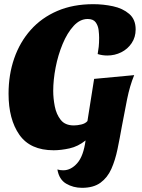

<svg xmlns="http://www.w3.org/2000/svg" viewBox="-20 -700 680 920"><path d="M237 20Q125 20 73 -54Q21 -128 21 -251Q21 -342 48 -420Q75 -498 127 -556.5Q179 -615 254.5 -647.5Q330 -680 427 -680Q475 -680 521.5 -670Q568 -660 599 -633.5Q630 -607 630 -559Q630 -522 611 -493.5Q592 -465 561 -449.5Q530 -434 494 -434Q470 -434 448 -441Q451 -457 453 -475.5Q455 -494 455 -519Q455 -535 452.5 -556Q450 -577 438.5 -593Q427 -609 400 -609Q363 -609 332.5 -575.5Q302 -542 280 -489Q258 -436 246.5 -376.5Q235 -317 235 -264Q235 -229 242.5 -190.5Q250 -152 271 -125.5Q292 -99 334 -99Q350 -99 369.5 -103.5Q389 -108 399 -120L431 -322L623 -340Q602 -289 589 -224.5Q576 -160 564 -95Q554 -38 543 15Q532 68 513.5 109.5Q495 151 461.5 175.5Q428 200 373 200Q331 200 297 180Q263 160 255 112Q268 116 283 116Q320 116 350 82Q380 48 390 -27Q354 2 313 11Q272 20 237 20Z"/></svg>

Font: Sansita Swashed ExtraBold
Style: Regular
Weight: 800
Designer: Pablo Cosgaya
Foundry: Omnibus-Type
Version: Version 1.003; ttfautohint (v1.8.3)